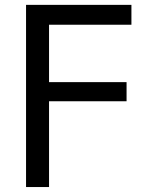

<svg xmlns="http://www.w3.org/2000/svg" viewBox="-20 -752 612 774"><path d="M85 -732.4H509.8V-652.3H177.7V-420.9H490.2V-343.8H177.7V2H85Z"/></svg>

Font: Gen Shin Gothic Regular
Style: Regular
Weight: 400
Designer: [Source Han Sans]
Ryoko NISHIZUKA  (kana & ideographs); Paul D. Hunt (Latin, Greek & Cyrillic); Wenlong ZHANG  (bopomofo
Version: Version 1.002.20150607